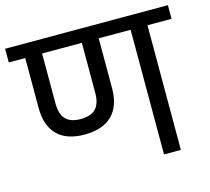

<svg xmlns="http://www.w3.org/2000/svg" viewBox="-120 -807 1011 924"><g transform="rotate(-15 385.5 -344.5)"><path d="M791 -621H671V0H587V-621H428V-372Q428 -284 381 -237.5Q334 -191 244 -191Q154 -191 108 -237.5Q62 -284 62 -372V-621H-20V-689H791ZM344 -621H146V-372Q146 -319 170 -293.5Q194 -268 244 -268Q296 -268 320 -293.5Q344 -319 344 -372Z"/></g></svg>

Font: FiraGOUPP
Style: Medium
Weight: 400
Designer: bBox Type
Foundry: bBox Type GmbH
Version: Version 1.001